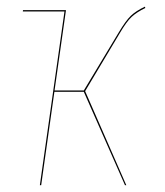

<svg xmlns="http://www.w3.org/2000/svg" viewBox="-20 -547 488 567"><path d="M409.2 -523.4Q383.8 -511.2 368.7 -497.1Q353.5 -482.9 333.5 -448.7L231.4 -277.8L353 0H349.1L227.5 -275.9H140.6L101.6 0H97.7L170.4 -513.2H47.4L47.9 -517.1H174.8L141.1 -279.8H227.5L330.6 -451.2Q351.6 -486.3 366.5 -500.5Q381.3 -514.6 407.7 -527.3Z"/></svg>

Font: Fira Sans Compressed Four
Style: Italic
Weight: 100
Width: 3
Italic angle: -8°
Designer: Carrois Corporate & Edenspiekermann AG
Foundry: Carrois Corporate GbR & Edenspiekermann AG
Version: Version 4.203;PS 004.203;hotconv 1.0.88;makeotf.lib2.5.64775